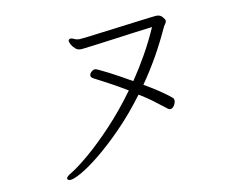

<svg xmlns="http://www.w3.org/2000/svg" viewBox="-75 -769 1149 891"><g transform="rotate(-10 500.0 -323.5)"><path d="M716 -664Q731 -664 741.5 -652Q752 -640 752 -633Q752 -627 746 -619Q745 -617 743.5 -615Q742 -613 740 -610Q706 -536 672.5 -477Q639 -418 598 -359Q635 -338 667 -316.5Q699 -295 723 -275Q728 -270 728 -263Q728 -251 720 -238.5Q712 -226 701 -226Q696 -226 691 -230Q654 -259 627.5 -278.5Q601 -298 568 -318Q506 -235 444.5 -172.5Q383 -110 330.5 -67.5Q278 -25 240.5 -4Q203 17 188 17Q180 17 177 14Q174 11 174 8Q174 -1 197 -14Q232 -35 286 -81Q340 -127 403 -194Q466 -261 527 -345Q484 -371 444 -392.5Q404 -414 373 -430Q363 -436 363 -444Q363 -453 372 -461Q381 -469 390 -469Q394 -469 411 -461Q428 -453 450.5 -441.5Q473 -430 495.5 -417.5Q518 -405 534.5 -395.5Q551 -386 555 -384Q591 -437 624 -495.5Q657 -554 684 -616Q643 -611 590 -604Q537 -597 486.5 -590Q436 -583 399.5 -578.5Q363 -574 355 -573Q350 -572 346 -572Q342 -572 338 -572Q326 -572 315.5 -581Q305 -590 298.5 -601.5Q292 -613 292 -619Q292 -628 302 -629H303Q308 -629 314 -626.5Q320 -624 324 -622Q333 -619 344 -619Q346 -619 349 -619.5Q352 -620 354 -620Q359 -620 386.5 -623.5Q414 -627 453.5 -632Q493 -637 536.5 -642.5Q580 -648 618.5 -653Q657 -658 682.5 -661Q708 -664 710 -664Z"/></g></svg>

Font: Moon Stars Kai HW Light
Style: Regular
Weight: 300
Designer: GuiWonder
Version: Version 1.101